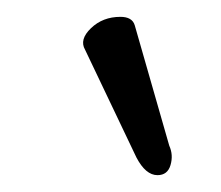

<svg xmlns="http://www.w3.org/2000/svg" viewBox="-20 -705 263 228"><path d="M167 -497Q153 -497 142 -518L81 -646Q74 -658 88 -671.5Q102 -685 123 -685Q137 -685 140 -675L181 -532Q186 -521 182.5 -509Q179 -497 167 -497Z"/></svg>

Font: Junicode Cond Medium
Style: Regular
Weight: 500
Width: 3
Designer: Peter S. Baker
Version: Version 2.201